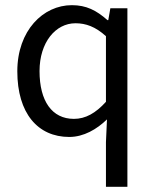

<svg xmlns="http://www.w3.org/2000/svg" viewBox="-20 -518 595 743"><path d="M390 205H473V-486H407L399 -440H396C353 -478 314 -498 258 -498C147 -498 47 -400 47 -242C47 -80 126 12 248 12C304 12 355 -18 394 -56L390 32ZM266 -58C181 -58 133 -127 133 -243C133 -354 195 -428 272 -428C312 -428 349 -415 390 -378V-124C350 -80 311 -58 266 -58Z"/></svg>

Font: SSansPro
Style: Regular
Weight: 400
Designer: Paul D. Hunt
Foundry: Adobe Systems Incorporated
Version: Version 3.006;hotconv 1.0.111;makeotfexe 2.5.65597